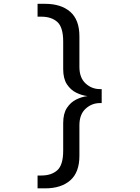

<svg xmlns="http://www.w3.org/2000/svg" viewBox="-20 -832 750 1030"><path d="M181.5 178.5V109.5H202Q256 109.5 287.5 81.2Q319 53 319 -24V-171.5Q319 -223 339.2 -253.5Q359.5 -284 389.5 -298.5Q419.5 -313 449.5 -316.5Q419.5 -320 389.5 -334.5Q359.5 -349 339.2 -379.5Q319 -410 319 -461.5V-609Q319 -686 287.5 -714.2Q256 -742.5 202 -742.5H181.5V-811.5H221.5Q308 -811.5 357 -768.5Q406 -725.5 406 -637V-473Q406 -415 439 -384.5Q472 -354 516 -354H525.5V-279H516Q472 -279 439 -248.5Q406 -218 406 -160V4Q406 92.5 357 135.5Q308 178.5 221.5 178.5Z"/></svg>

Font: League Mono
Style: Regular
Weight: 400
Width: 6
Designer: Tyler Finck
Foundry: The League of Moveable Type / Tyler Finck
Version: Version 2.300;RELEASE